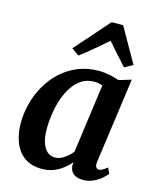

<svg xmlns="http://www.w3.org/2000/svg" viewBox="-124 -918 826 1013"><g transform="rotate(15 289.5 -411.5)"><path d="M475.1 -102.7Q472.3 -81.3 478.3 -72.8Q484.2 -64.2 494.1 -64.2Q502 -64.2 512.4 -69.5Q522.7 -74.8 538.8 -88L552.8 -57.3Q547.9 -49.6 530.6 -33.3Q513.3 -17.1 486.3 -3.5Q459.3 10 425 10Q394.8 10 375 -4.8Q355.2 -19.7 353.7 -50.8L355.6 -67.4Q339.2 -48.3 316.8 -30.6Q294.5 -12.8 265.9 -1.4Q237.2 10 201.1 10Q142.9 10 105.5 -17.8Q68.2 -45.5 50.4 -92.3Q32.7 -139.2 32.7 -195.5Q32.7 -249.5 46.8 -303.1Q60.9 -356.7 88.3 -404.3Q115.7 -452 155.8 -488.9Q195.8 -525.8 247.9 -546.9Q299.9 -568 362.9 -568Q389.3 -568 419.9 -561.6Q450.4 -555.1 471.7 -547.3L539.4 -567.7ZM397.1 -497Q386.5 -501.9 374.6 -504Q362.7 -506.1 350.4 -506.1Q313.3 -506.1 284.5 -487.9Q255.7 -469.6 234.6 -438.5Q213.5 -407.3 199.9 -367.7Q186.3 -328.1 179.7 -285.2Q173.2 -242.4 173.2 -201.2Q173.2 -158.2 183 -127.9Q192.8 -97.6 210.6 -81.8Q228.3 -66.1 252 -66.1Q272.1 -66.1 289.1 -74.7Q306.1 -83.4 320.5 -96.1Q334.8 -108.9 345.8 -121.7ZM234.3 -617.7 193.4 -646.2 358.3 -833.3H421L528.2 -644.8L482.8 -619.8Q457.2 -647 431 -677Q404.8 -707.1 378.7 -736.8Q343.2 -706.4 307.2 -675.8Q271.3 -645.3 234.3 -617.7Z"/></g></svg>

Font: Merriweather 7pt Light
Style: Italic
Weight: 300
Italic angle: -7.8°
Designer: Eben Sorkin
Foundry: Eben Sorkin
Version: Version 2.200;gftools[0.9.31]